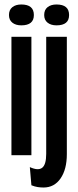

<svg xmlns="http://www.w3.org/2000/svg" viewBox="-20 -692 349 856"><path d="M31 0V-528H120V0ZM75 -579Q50 -579 35 -591Q20 -603 20 -625Q20 -648 35 -660Q50 -672 75 -672Q131 -672 131 -625Q131 -579 75 -579ZM174 144Q161 144 148 142Q135 140 120 134L113 53Q150 70 168 56Q186 42 186 -6V-528H278V-5Q278 63 250 103.5Q222 144 174 144ZM232 -579Q207 -579 192 -591Q177 -603 177 -625Q177 -648 192 -660Q207 -672 232 -672Q288 -672 288 -625Q288 -579 232 -579Z"/></svg>

Font: Bricolage Grotesque 48pt Condensed
Style: Regular
Weight: 400
Width: 3
Designer: Mathieu Triay
Foundry: Atelier Triay
Version: Version 1.000; ttfautohint (v1.8.4.7-5d5b);gftools[0.9.32]